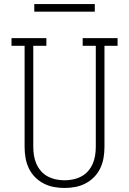

<svg xmlns="http://www.w3.org/2000/svg" viewBox="-20 -924 640 952"><path d="M300 8Q273 8 246.5 3Q220 -2 196 -14.5Q172 -27 153 -46.5Q134 -66 122.5 -90.5Q111 -115 106.5 -141.5Q102 -168 102 -195V-697H37V-735H210V-697H145V-195Q145 -174 148.5 -152.5Q152 -131 160.5 -111.5Q169 -92 183.5 -75.5Q198 -59 217 -49Q236 -39 257.5 -34.5Q279 -30 300 -30Q321 -30 342.5 -34.5Q364 -39 383 -49Q402 -59 416.5 -75.5Q431 -92 439.5 -111.5Q448 -131 451.5 -152.5Q455 -174 455 -195V-697H390V-735H563V-697H498V-195Q498 -168 493.5 -141.5Q489 -115 477.5 -90.5Q466 -66 447 -46.5Q428 -27 404 -14.5Q380 -2 353.5 3Q327 8 300 8ZM450 -866H150V-904H450Z"/></svg>

Font: Iosevka Curly Slab XLtEx
Style: Regular
Weight: 200
Width: 7
Monospace: yes
Designer: Belleve Invis
Foundry: Belleve Invis
Version: Version 11.1.0; ttfautohint (v1.8.3)